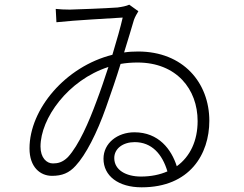

<svg xmlns="http://www.w3.org/2000/svg" viewBox="-20 -771 1040 820"><path d="M582 -17C518 -17 468 -45 468 -96C468 -137 506 -164 555 -164C628 -164 673 -113 695 -39C663 -25 625 -17 582 -17ZM392 -338C360 -251 317 -151 270 -100C247 -77 226 -73 206 -73C179 -73 153 -97 153 -145C153 -265 270 -429 443 -485C427 -436 410 -385 392 -338ZM532 -751C519 -745 503 -742 482 -739C424 -735 315 -731 278 -730C259 -730 234 -731 218 -733L221 -676C303 -685 446 -692 504 -696C495 -656 479 -600 460 -537C260 -487 106 -305 106 -137C106 -57 152 -20 202 -20C245 -20 275 -32 303 -63C346 -109 394 -202 433 -313C455 -375 477 -439 495 -498C518 -502 542 -504 567 -504C734 -504 824 -390 824 -254C824 -171 793 -103 735 -61C712 -133 658 -206 554 -206C482 -206 422 -160 422 -93C422 -20 485 29 585 29C791 29 874 -113 874 -255C874 -418 762 -551 570 -551C550 -551 530 -550 510 -547C528 -604 542 -653 552 -686C557 -700 565 -713 571 -723Z"/></svg>

Font: Noto Sans CJK JP Light
Style: Regular
Weight: 300
Designer: Ryoko NISHIZUKA (kana & ideographs); Paul D. Hunt (Latin, Greek & Cyrillic); Wenlong ZHANG (bopomofo); Sandoll Communica
Foundry: Adobe Systems Incorporated
Version: Version 1.004;PS 1.004;hotconv 1.0.82;makeotf.lib2.5.63406